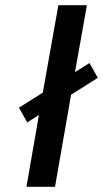

<svg xmlns="http://www.w3.org/2000/svg" viewBox="-20 -720 397 740"><path d="M82 0 130 -277 85 -248 53 -305 145 -363 205 -700H315L269 -442L325 -477L357 -420L254 -355L192 0Z"/></svg>

Font: Cuprum SemiBold
Style: Italic
Weight: 600
Italic angle: -10°
Version: Version 3.000